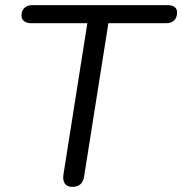

<svg xmlns="http://www.w3.org/2000/svg" viewBox="-20 -725 714 752"><path d="M262.9 6.9Q243.1 6.9 234.1 -5.9Q225.1 -18.7 228.5 -41.6L322.1 -634.1H102.6Q84.6 -634.1 74.4 -642.1Q64.2 -650.1 64.2 -663.7Q64.2 -683.7 76.1 -694.3Q88 -705 107 -705H635.1Q653.6 -705 663.6 -697.7Q673.6 -690.4 673.6 -676.3Q673.6 -656.4 662.1 -645.2Q650.7 -634.1 630.8 -634.1H404.5L309.5 -34.3Q306.6 -14.4 295.2 -3.7Q283.8 6.9 262.9 6.9Z"/></svg>

Font: Nunito ExtraLight
Style: Italic
Weight: 200
Italic angle: -9°
Designer: Vernon Adams
Foundry: Vernon Adams
Version: Version 3.602